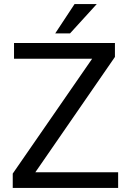

<svg xmlns="http://www.w3.org/2000/svg" viewBox="-20 -922 639 942"><path d="M559.6 -76.7V0H42.5V-70.3L432.1 -633.8H48.8V-710.9H543.9V-642.6L153.3 -76.7ZM251 -758.3 345.7 -901.9H454.6L323.7 -758.3Z"/></svg>

Font: Vazirmatn FD
Style: Regular
Weight: 400
Designer: Saber Rastikerdar
Foundry: Saber Rastikerdar
Version: Version 33.001